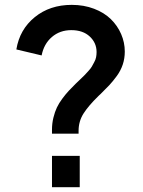

<svg xmlns="http://www.w3.org/2000/svg" viewBox="-20 -777 595 797"><path d="M195.8 -222.2V-238.8Q195.8 -264.6 201.7 -288.6Q207.5 -312.5 216.1 -330.6Q224.6 -348.6 239 -367.9Q253.4 -387.2 265.1 -399.7Q276.9 -412.1 293.9 -429.2Q297.4 -432.6 312.3 -446.8Q327.1 -460.9 331.1 -465.1Q335 -469.2 346.2 -481.4Q357.4 -493.7 361.1 -500.5Q364.7 -507.3 370.8 -518.3Q377 -529.3 378.9 -539.6Q380.9 -549.8 380.9 -561Q380.9 -599.1 352.5 -625.5Q324.2 -651.9 275.9 -651.9Q228.5 -651.9 195.3 -623.3Q162.1 -594.7 152.8 -546.9L47.9 -571.8Q61.5 -654.8 124.3 -705.8Q187 -756.8 277.8 -756.8Q328.1 -756.8 370.4 -740.7Q412.6 -724.6 440.2 -697.5Q467.8 -670.4 482.9 -635.5Q498 -600.6 498 -563Q498 -534.7 489.7 -509.5Q481.4 -484.4 465.1 -461.9Q448.7 -439.5 433.6 -423.3Q418.5 -407.2 395.5 -384.8Q393.6 -383.3 392.6 -382.3Q391.6 -381.3 390.1 -379.9Q388.7 -378.4 387.2 -377Q348.1 -338.9 327.1 -306.4Q306.2 -273.9 306.2 -233.9V-222.2ZM195.8 0V-129.9H311V0Z"/></svg>

Font: Plus Jakarta Sans SemiBold
Style: Regular
Weight: 600
Designer: Gumpita Rahayu
Foundry: Tokotype
Version: Version 2.006